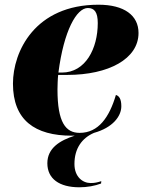

<svg xmlns="http://www.w3.org/2000/svg" viewBox="-20 -566 608 815"><path d="M285 10C289 10 293 10 297 10C235 30 181 62 181 127C181 193 232 229 317 229C350 229 383 223 409 213L410 203C394 208 383 211 365 211C331 211 296 185 296 130C296 64 328 20 379 -2C458 -24 495 -72 495 -115C495 -147 485 -159 472 -163C444 -68 398 -2 318 -2C259 -2 224 -46 224 -186C224 -195 225 -236 227 -248H266C441 -248 568 -316 568 -426C568 -501 507 -546 398 -546C128 -546 35 -347 35 -211C35 -56 128 10 285 10ZM243 -258H228C251 -436 305 -532 353 -532C381 -532 395 -514 395 -468C395 -360 343 -258 243 -258Z"/></svg>

Font: Noto Serif Display Black
Style: Italic
Weight: 900
Italic angle: -12°
Designer: Monotype Design Team
Foundry: Monotype Imaging Inc.
Version: Version 2.009